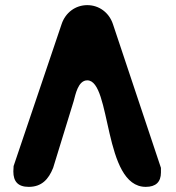

<svg xmlns="http://www.w3.org/2000/svg" viewBox="-20 -727 687 748"><path d="M32 -59C32 -20 50 1 92 1C142 1 169 -28 187 -73L267 -333C274 -358 284 -414 320 -414C415 -414 381 1 548 1C587 1 607 -18 607 -55V-73L420 -633C405 -678 366 -707 320 -707C274 -707 235 -678 220 -633L33 -80C33 -79 32 -65 32 -59Z"/></svg>

Font: Asimov Print
Style: Regular
Weight: 500
Designer: Google
Version: Version 2.000980: 2014